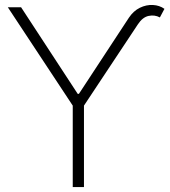

<svg xmlns="http://www.w3.org/2000/svg" viewBox="-20 -757 686 777"><path d="M288.6 -359.9V-377H305.7V-359.9ZM11.7 -727.5H65.4L296.9 -373.5L501.5 -685.1Q520 -712.9 546.1 -725.6Q572.3 -738.3 598.9 -736.8Q625.5 -735.4 645.5 -721.2L627 -686.5Q606 -697.8 581.5 -692.6Q557.1 -687.5 538.1 -658.7L319.8 -329.6V0H274.4V-329.6Z"/></svg>

Font: Inter 18pt ExtraLight
Style: Regular
Weight: 250
Designer: Rasmus Andersson
Foundry: rsms
Version: Version 4.001;git-66647c0bb